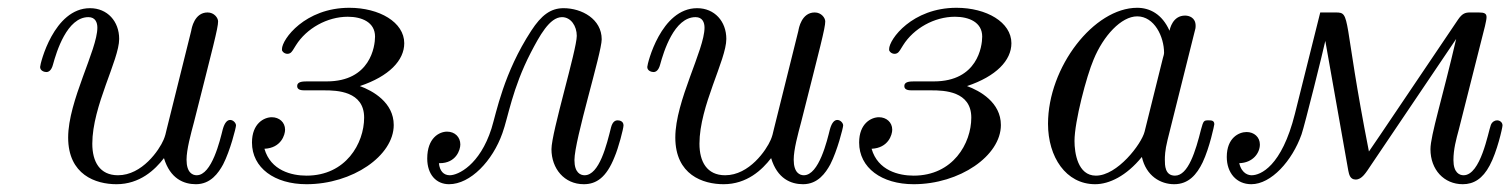

<svg xmlns="http://www.w3.org/2000/svg" viewBox="-20 -462 3878 493"><path d="M83 -290C83 -280 94 -277 99 -277C105 -277 112 -281 116 -296C125 -329 152 -418 207 -418C225 -418 230 -404 230 -391C230 -334 155 -203 155 -109C155 -13 226 11 279 11C339 11 378 -26 401 -56C417 -3 452 11 483 11C521 11 541 -18 553 -40C571 -75 586 -134 586 -140C586 -146 579 -154 571 -154C564 -154 557 -148 552 -130C545 -102 524 -12 485 -12C475 -12 459 -18 459 -52C459 -78 470 -118 478 -148C527 -342 540 -390 540 -407C540 -416 530 -430 513 -430C479 -430 472 -389 471 -383L408 -130C406 -121 404 -112 400 -103C389 -77 345 -12 283 -12C236 -12 217 -47 217 -93C217 -190 286 -308 286 -362C286 -407 256 -441 211 -441C118 -441 83 -298 83 -290Z M627 -96C627 -31 685 11 767 11C885 11 991 -62 991 -141C991 -199 937 -229 904 -241C979 -266 1018 -307 1018 -351C1018 -405 954 -442 877 -442C763 -442 704 -361 704 -336C704 -334 704 -332 705 -331C709 -324 720 -321 727 -327C730 -330 733 -334 740 -346C767 -389 820 -419 873 -419C909 -419 943 -405 943 -368C943 -343 931 -253 819 -253H768C756 -253 743 -252 743 -241C743 -230 756 -230 764 -230H813C845 -230 915 -228 915 -160C915 -94 868 -11 767 -11C729 -11 675 -24 659 -80C702 -82 712 -116 712 -129C712 -148 697 -161 678 -161C658 -161 627 -145 627 -96Z M1077 -55C1077 -14 1100 11 1133 11C1188 11 1245 -49 1270 -120C1285 -161 1295 -234 1343 -327C1365 -369 1391 -418 1423 -418C1446 -418 1461 -395 1461 -370C1461 -334 1396 -122 1396 -79C1396 -29 1429 11 1479 11C1511 11 1537 -6 1558 -59C1568 -82 1581 -132 1581 -140C1581 -151 1571 -153 1566 -153C1560 -153 1553 -150 1549 -135C1538 -91 1519 -12 1481 -12C1471 -12 1455 -18 1455 -51C1455 -103 1525 -326 1525 -361C1525 -413 1474 -441 1427 -441C1394 -441 1370 -423 1344 -383C1273 -274 1255 -174 1242 -132C1212 -38 1156 -12 1135 -12C1119 -12 1109 -23 1107 -43H1109C1151 -43 1162 -77 1162 -91C1162 -110 1148 -124 1128 -124C1108 -124 1077 -108 1077 -55Z M1642 -290C1642 -280 1653 -277 1658 -277C1664 -277 1671 -281 1675 -296C1684 -329 1711 -418 1766 -418C1784 -418 1789 -404 1789 -391C1789 -334 1714 -203 1714 -109C1714 -13 1785 11 1838 11C1898 11 1937 -26 1960 -56C1976 -3 2011 11 2042 11C2080 11 2100 -18 2112 -40C2130 -75 2145 -134 2145 -140C2145 -146 2138 -154 2130 -154C2123 -154 2116 -148 2111 -130C2104 -102 2083 -12 2044 -12C2034 -12 2018 -18 2018 -52C2018 -78 2029 -118 2037 -148C2086 -342 2099 -390 2099 -407C2099 -416 2089 -430 2072 -430C2038 -430 2031 -389 2030 -383L1967 -130C1965 -121 1963 -112 1959 -103C1948 -77 1904 -12 1842 -12C1795 -12 1776 -47 1776 -93C1776 -190 1845 -308 1845 -362C1845 -407 1815 -441 1770 -441C1677 -441 1642 -298 1642 -290Z M2186 -96C2186 -31 2244 11 2326 11C2444 11 2550 -62 2550 -141C2550 -199 2496 -229 2463 -241C2538 -266 2577 -307 2577 -351C2577 -405 2513 -442 2436 -442C2322 -442 2263 -361 2263 -336C2263 -334 2263 -332 2264 -331C2268 -324 2279 -321 2286 -327C2289 -330 2292 -334 2299 -346C2326 -389 2379 -419 2432 -419C2468 -419 2502 -405 2502 -368C2502 -343 2490 -253 2378 -253H2327C2315 -253 2302 -252 2302 -241C2302 -230 2315 -230 2323 -230H2372C2404 -230 2474 -228 2474 -160C2474 -94 2427 -11 2326 -11C2288 -11 2234 -24 2218 -80C2261 -82 2271 -116 2271 -129C2271 -148 2256 -161 2237 -161C2217 -161 2186 -145 2186 -96Z M2671 -144C2671 -59 2717 11 2792 11C2828 11 2872 -10 2912 -59C2923 -10 2960 11 2995 11C3032 11 3053 -14 3068 -45C3086 -83 3098 -141 3098 -143C3098 -153 3090 -153 3083 -153C3071 -153 3070 -152 3064 -130C3050 -74 3031 -11 2997 -11C2971 -11 2971 -38 2971 -52C2971 -59 2971 -75 2978 -103L3046 -375C3050 -389 3050 -391 3050 -396C3050 -417 3033 -422 3023 -422C2991 -422 2984 -388 2983 -383C2964 -426 2932 -442 2900 -442C2789 -442 2671 -290 2671 -144ZM2739 -100C2739 -150 2770 -267 2788 -309C2813 -370 2859 -420 2900 -420C2944 -420 2969 -368 2969 -326C2969 -324 2968 -319 2966 -313L2919 -124C2911 -92 2849 -11 2794 -11C2747 -11 2739 -70 2739 -100Z M3130 -59C3130 -18 3155 11 3193 11C3244 11 3298 -49 3322 -117C3330 -140 3378 -333 3383 -357L3442 -24C3444 -15 3446 -1 3461 -1C3477 -1 3487 -18 3501 -39L3719 -362C3684 -211 3653 -114 3653 -79C3653 -26 3688 11 3736 11C3764 11 3787 -3 3805 -37C3824 -72 3838 -134 3838 -140C3838 -148 3831 -153 3824 -153C3818 -153 3811 -149 3808 -141C3801 -122 3782 -12 3738 -12C3728 -12 3712 -18 3712 -51C3712 -79 3719 -104 3726 -130L3793 -395C3795 -405 3797 -412 3797 -418C3797 -427 3792 -430 3777 -430H3755C3743 -430 3735 -428 3724 -412L3525 -117L3495 -73C3427 -419 3450 -430 3410 -430H3370L3305 -170C3271 -34 3216 -12 3194 -12C3188 -12 3169 -14 3162 -43C3197 -44 3215 -69 3215 -91C3215 -110 3200 -123 3181 -123C3161 -123 3130 -108 3130 -59Z"/></svg>

Font: CMU Serif
Style: Italic
Weight: 500
Italic angle: -14.04°
Version: Version 0.7.0